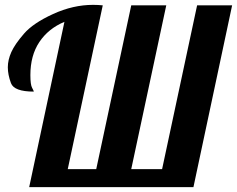

<svg xmlns="http://www.w3.org/2000/svg" viewBox="-20 -770 975 790"><path d="M105 -460.9Q105 -421.4 112.1 -408.7Q119.1 -396 119.1 -393.1Q38.1 -393.1 25.1 -428Q12.2 -462.9 12.2 -493.2Q12.2 -523.4 26.6 -555.7Q41 -587.9 78.6 -631.3Q116.2 -674.8 198.5 -712.4Q280.8 -750 362.8 -750Q383.3 -750 402.8 -748L258.8 -74.2H376L520 -748H664.1L520 -74.2H647L791 -748H935.1L775.9 0H100.1L245.1 -680.2Q178.7 -652.3 141.8 -596.9Q105 -541.5 105 -460.9Z"/></svg>

Font: Lobster-Regular
Style: Regular
Weight: 400
Designer: Pablo Impallari
Foundry: Pablo Impallari
Version: Version 1.007; ttfautohint (v1.1) -l 8 -r 50 -G 50 -x 14 -D 